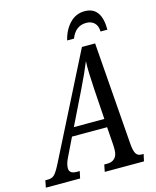

<svg xmlns="http://www.w3.org/2000/svg" viewBox="-174 -994 880 1083"><g transform="rotate(-15 266.0 -452.5)"><path d="M539 -41 530 0H301L309 -41H328Q355 -41 371 -57.5Q387 -74 387 -107V-127L379 -240H174L122 -133Q105 -99 105 -74Q105 -41 148 -41H166L157 0H-43L-35 -41H-19Q5 -41 19.5 -56Q34 -71 58 -119L359 -714H436L481 -118Q484 -76 494 -58.5Q504 -41 527 -41ZM376 -289 364 -472 362 -513Q359 -558 359 -598L360 -631Q336 -571 292 -481L198 -289ZM425 -905Q523 -905 523 -771H483Q482 -805 464 -822Q446 -839 417 -839Q354 -839 328 -771H288Q302 -830 338 -867.5Q374 -905 425 -905Z"/></g></svg>

Font: Noto Serif Cond
Style: Italic
Weight: 400
Width: 3
Italic angle: -12°
Designer: Monotype Design Team
Foundry: Monotype Imaging Inc.
Version: Version 1.001